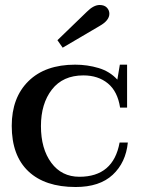

<svg xmlns="http://www.w3.org/2000/svg" viewBox="-20 -739 568 769"><path d="M210 -578 328 -692Q355 -719 379 -719Q398 -719 408 -708.5Q418 -698 418 -684Q418 -657 379 -635L231 -548ZM27 -235Q27 -348 94 -414Q161 -480 281 -480Q330 -480 375 -466.5Q420 -453 450 -420L460 -480H489V-308H461Q451 -373 412 -405Q373 -437 314 -437Q232 -437 188 -380.5Q144 -324 144 -234Q144 -143 185.5 -87Q227 -31 298 -31Q434 -31 459 -168H492Q484 -88 431.5 -39Q379 10 283 10Q160 10 93.5 -53Q27 -116 27 -235Z"/></svg>

Font: Taviraj Medium
Style: Regular
Weight: 500
Designer: Katatrad Team
Foundry: CadsonDemak
Version: Version 1.001